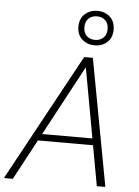

<svg xmlns="http://www.w3.org/2000/svg" viewBox="-72 -1007 761 1054"><g transform="rotate(5 308.5 -479.5)"><path d="M-10 0 371 -700H419L549 0H502L385 -645L39 0ZM128 -222 148 -259H481L488 -222ZM422 -769Q382 -769 353.5 -794Q325 -819 325 -864Q325 -909 353.5 -934Q382 -959 422 -959Q463 -959 491 -934Q519 -909 519 -864Q519 -819 491 -794Q463 -769 422 -769ZM422 -799Q450 -799 468 -816.5Q486 -834 486 -864Q486 -895 468 -912Q450 -929 422 -929Q394 -929 376 -912Q358 -895 358 -864Q358 -833 376 -816Q394 -799 422 -799Z"/></g></svg>

Font: DM Sans 17pt ExtraLight
Style: Italic
Weight: 250
Italic angle: -10°
Version: Version 4.004;gftools[0.9.30]